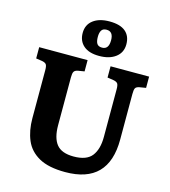

<svg xmlns="http://www.w3.org/2000/svg" viewBox="-138 -1080 1064 1203"><g transform="rotate(15 393.5 -478.0)"><path d="M397 14Q289 14 226.5 -21Q164 -56 138 -117.5Q112 -179 112 -259V-571Q112 -597 105.5 -607Q99 -617 78 -621L38 -627V-700H352V-627L309 -620Q291 -616 285 -605.5Q279 -595 279 -570V-259Q279 -176 312 -135Q345 -94 423 -94Q507 -94 541 -138Q575 -182 575 -261V-571Q575 -597 568.5 -607Q562 -617 541 -621L501 -627V-700H751V-627L709 -620Q689 -616 683.5 -605.5Q678 -595 678 -567V-272Q678 14 397 14ZM414 -744Q348 -744 313 -774.5Q278 -805 278 -857Q278 -910 317 -940Q356 -970 423 -970Q492 -970 526.5 -941Q561 -912 561 -858Q561 -805 521 -774.5Q481 -744 414 -744ZM419 -799Q462 -799 462 -858Q462 -915 418 -915Q395 -915 385.5 -900Q376 -885 376 -858Q376 -828 385.5 -813.5Q395 -799 419 -799Z"/></g></svg>

Font: Literata
Style: Bold
Weight: 700
Designer: Latin by Veronika Burian and Jose Scaglione. Greek by Irene Vlachou. Cyrillic by Vera Evstafieva.
Foundry: TypeTogether
Version: Version 3.103; ttfautohint (v1.8.4.7-5d5b);gftools[0.9.29]